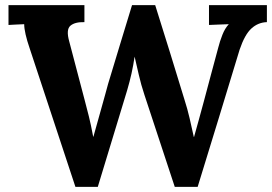

<svg xmlns="http://www.w3.org/2000/svg" viewBox="-20 -720 1057 746"><path d="M273 6 95 -533Q85 -562 79.5 -586Q74 -610 74 -626Q55 -625 40.5 -624.5Q26 -624 13 -623V-700H308V-634Q271 -635 253.5 -620Q236 -605 249 -559Q264 -502 279 -445Q294 -388 309 -331Q318 -297 325.5 -267Q333 -237 342 -189H343Q347 -203 355 -232Q363 -261 372.5 -294.5Q382 -328 389.5 -355.5Q397 -383 400 -394Q423 -471 446.5 -547.5Q470 -624 493 -700H583Q612 -608 640.5 -516Q669 -424 697 -332Q708 -298 716.5 -261.5Q725 -225 733 -188H734Q743 -220 752.5 -254.5Q762 -289 772 -326Q786 -379 800 -431Q814 -483 828 -535Q834 -559 844 -584.5Q854 -610 869 -626Q853 -625 828 -624.5Q803 -624 792 -623V-700H1017V-634Q983 -633 957 -609.5Q931 -586 911 -527Q871 -394 830 -261Q789 -128 748 6H659L541 -352Q528 -391 519.5 -428.5Q511 -466 503 -500Q498 -466 491 -434.5Q484 -403 474 -369L360 6Z"/></svg>

Font: Lora
Style: Bold
Weight: 700
Designer: Olga Karpushina, Alexei Vanyashin (Cyrillic)
Foundry: Cyreal
Version: Version 3.006; ttfautohint (v1.8.4.7-5d5b);gftools[0.9.30]